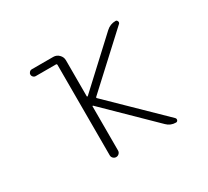

<svg xmlns="http://www.w3.org/2000/svg" viewBox="-143 -982 1287 1189"><g transform="rotate(-30 500.0 -388.0)"><path d="M196.3 -753.9H349.6Q373 -753.9 390.1 -736.8Q407.2 -719.7 407.2 -696.3V-439.5Q407.2 -436.5 409.2 -436Q411.1 -435.5 413.1 -436.5L727.5 -727.5Q755.9 -753.9 794.9 -753.9Q803.7 -753.9 807.6 -744.1Q811.5 -734.4 804.7 -727.5L457 -407.2Q451.2 -402.3 456.1 -397.5L814.5 -47.9Q819.3 -43 819.3 -37.1Q819.3 -34.2 818.4 -31.2Q814.5 -21.5 804.7 -21.5Q766.6 -21.5 740.2 -47.9L412.1 -369.1Q411.1 -370.1 409.2 -369.6Q407.2 -369.1 407.2 -367.2V-50.8Q407.2 -39.1 398.4 -30.3Q389.6 -21.5 377.4 -21.5Q365.2 -21.5 356.4 -30.3Q347.7 -39.1 347.7 -50.8V-697.3Q347.7 -705.1 339.8 -705.1H196.3Q186.5 -705.1 179.2 -712.4Q171.9 -719.7 171.9 -729.5Q171.9 -739.3 179.2 -746.6Q186.5 -753.9 196.3 -753.9Z"/></g></svg>

Font: Rounded Mgen+ 1mn light
Style: Regular
Weight: 200
Designer: [Source Han Sans]
Ryoko NISHIZUKA  (kana & ideographs); Paul D. Hunt (Latin, Greek & Cyrillic); Wenlong ZHANG  (bopomofo
Version: Version 1.059.20150602